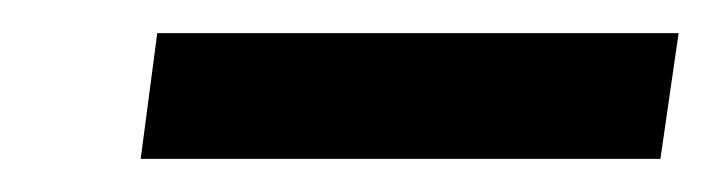

<svg xmlns="http://www.w3.org/2000/svg" viewBox="-20 -751 430 116"><path d="M75 -731 65 -655H379L390 -731Z"/></svg>

Font: Cheyenne Sans Medium
Style: Italic
Weight: 500
Italic angle: -8.13011°
Designer: The Public Sans project authors (U.S. Web Design System), Libre Franklin designed by Pablo Impallari and Rodrigo Fuenzal
Foundry: The Cheyenne Sans Project Authors
Version: Version 2.007